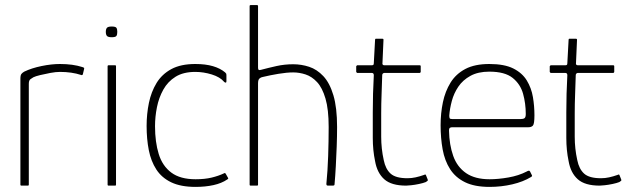

<svg xmlns="http://www.w3.org/2000/svg" viewBox="-20 -728 2462 753"><path d="M215 -477Q266 -477 303 -465Q305 -464 308 -463Q311 -462 310 -458L305 -437Q304 -434 302 -433.5Q300 -433 298 -434Q280 -440 259 -443Q238 -446 215 -446Q199 -446 177.5 -442Q156 -438 137.5 -433.5Q119 -429 111 -425Q106 -422 99.5 -417.5Q93 -413 93 -399V-4Q93 -2 92 -1Q91 0 89 0H64Q62 0 61 -1Q60 -2 60 -4V-419Q60 -433 64 -438Q68 -443 75 -447Q104 -461 143 -469Q182 -477 215 -477Z M440 -603Q440 -592 436.5 -587Q433 -582 418 -582Q404 -582 399.5 -587Q395 -592 395 -603Q395 -614 399.5 -619Q404 -624 418 -624Q433 -624 436.5 -619Q440 -614 440 -603ZM435 -4Q435 0 432 0H406Q402 0 402 -4V-468Q402 -472 406 -472H432Q435 -472 435 -468Z M747 5Q689 5 651.5 -13Q614 -31 593 -63.5Q572 -96 563.5 -139.5Q555 -183 555 -234Q555 -281 564 -324.5Q573 -368 594 -402.5Q615 -437 652 -457Q689 -477 746 -477Q786 -477 815 -468.5Q844 -460 863 -444Q867 -440 867.5 -438.5Q868 -437 868 -432V-409Q868 -404 865 -404Q862 -404 859 -407Q843 -426 810.5 -436Q778 -446 746 -446Q699 -446 668.5 -427Q638 -408 620.5 -376.5Q603 -345 595.5 -307.5Q588 -270 588 -233Q588 -171 602.5 -124Q617 -77 652 -51Q687 -25 747 -25Q783 -25 810 -31.5Q837 -38 858 -48Q862 -51 865 -47L874 -31Q876 -28 874.5 -26.5Q873 -25 871 -24Q849 -9 817 -2Q785 5 747 5Z M959 -4Q959 -179 959 -354Q959 -529 959 -704Q959 -708 963 -708Q969 -708 975.5 -708Q982 -708 988 -708Q992 -708 992 -704Q992 -644 992 -583.5Q992 -523 992 -463Q992 -457 994 -454.5Q996 -452 1003 -454Q1033 -462 1064.5 -469Q1096 -476 1130 -476Q1162 -476 1192.5 -466Q1223 -456 1248 -429.5Q1273 -403 1287.5 -354.5Q1302 -306 1302 -230Q1302 -193 1300.5 -153.5Q1299 -114 1297 -76Q1295 -38 1292 -5Q1292 -2 1290 -1Q1288 0 1283 0Q1279 0 1275 0Q1271 0 1267 0Q1263 0 1261.5 -1.5Q1260 -3 1260 -7Q1265 -57 1267 -116Q1269 -175 1269 -230Q1269 -299 1256.5 -341.5Q1244 -384 1223.5 -406Q1203 -428 1178.5 -436Q1154 -444 1130 -444Q1105 -444 1072 -438.5Q1039 -433 1010 -426Q1003 -425 997.5 -420Q992 -415 992 -401V-4Q992 0 988 0H963Q959 0 959 -4Z M1573 0Q1515 0 1487 -25Q1459 -50 1451 -96Q1442 -139 1442 -187Q1442 -235 1442 -287Q1442 -324 1443 -360.5Q1444 -397 1446 -433Q1446 -442 1438 -442H1381Q1380 -442 1378.5 -444Q1377 -446 1377 -446V-468Q1377 -468 1378.5 -470Q1380 -472 1381 -472H1438Q1442 -472 1444 -473.5Q1446 -475 1446 -480L1451 -572Q1451 -576 1454 -576H1480Q1482 -576 1483 -575Q1484 -574 1484 -572L1480 -481Q1479 -477 1481 -474.5Q1483 -472 1487 -472H1626Q1628 -472 1629 -471Q1630 -470 1630 -468V-446Q1630 -446 1629 -444Q1628 -442 1626 -442H1487Q1485 -442 1482 -440Q1479 -438 1479 -433Q1478 -396 1476.5 -358.5Q1475 -321 1475 -283Q1475 -239 1475 -192Q1475 -145 1485 -100Q1492 -65 1512 -47Q1532 -29 1578 -29Q1594 -29 1610 -32.5Q1626 -36 1643 -42Q1647 -44 1648.5 -43.5Q1650 -43 1651 -40L1657 -25Q1659 -21 1657 -19Q1655 -17 1650 -14Q1640 -10 1623.5 -6.5Q1607 -3 1592.5 -1.5Q1578 0 1573 0Z M1708 -237Q1708 -284 1717 -327Q1726 -370 1747 -404Q1768 -438 1805 -457.5Q1842 -477 1899 -477Q1958 -477 1993 -459.5Q2028 -442 2046 -412.5Q2064 -383 2070 -347.5Q2076 -312 2076 -276Q2076 -242 2070 -235.5Q2064 -229 2053 -229H1752Q1751 -229 1746 -227.5Q1741 -226 1741 -216Q1742 -160 1757.5 -116.5Q1773 -73 1808 -49Q1843 -25 1900 -25Q1934 -25 1974 -32Q2014 -39 2045 -55Q2050 -58 2053.5 -58.5Q2057 -59 2059 -55L2066 -41Q2067 -39 2066.5 -37.5Q2066 -36 2063 -34Q2032 -15 1989 -5Q1946 5 1900 5Q1841 5 1803.5 -13.5Q1766 -32 1745 -65Q1724 -98 1716 -142Q1708 -186 1708 -237ZM2042 -281Q2042 -322 2031.5 -360Q2021 -398 1990.5 -422.5Q1960 -447 1899 -447Q1855 -447 1825 -430.5Q1795 -414 1777.5 -388Q1760 -362 1752 -332Q1744 -302 1742 -275Q1742 -268 1743.5 -264.5Q1745 -261 1754 -261H2021Q2032 -261 2037 -264.5Q2042 -268 2042 -281Z M2332 0Q2274 0 2246 -25Q2218 -50 2210 -96Q2201 -139 2201 -187Q2201 -235 2201 -287Q2201 -324 2202 -360.5Q2203 -397 2205 -433Q2205 -442 2197 -442H2140Q2139 -442 2137.5 -444Q2136 -446 2136 -446V-468Q2136 -468 2137.5 -470Q2139 -472 2140 -472H2197Q2201 -472 2203 -473.5Q2205 -475 2205 -480L2210 -572Q2210 -576 2213 -576H2239Q2241 -576 2242 -575Q2243 -574 2243 -572L2239 -481Q2238 -477 2240 -474.5Q2242 -472 2246 -472H2385Q2387 -472 2388 -471Q2389 -470 2389 -468V-446Q2389 -446 2388 -444Q2387 -442 2385 -442H2246Q2244 -442 2241 -440Q2238 -438 2238 -433Q2237 -396 2235.5 -358.5Q2234 -321 2234 -283Q2234 -239 2234 -192Q2234 -145 2244 -100Q2251 -65 2271 -47Q2291 -29 2337 -29Q2353 -29 2369 -32.5Q2385 -36 2402 -42Q2406 -44 2407.5 -43.5Q2409 -43 2410 -40L2416 -25Q2418 -21 2416 -19Q2414 -17 2409 -14Q2399 -10 2382.5 -6.5Q2366 -3 2351.5 -1.5Q2337 0 2332 0Z"/></svg>

Font: Glory Thin
Style: Regular
Weight: 100
Designer: Robert Leuschke
Foundry: Robert Leuschke
Version: Version 1.011